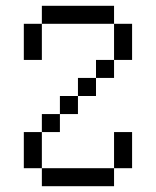

<svg xmlns="http://www.w3.org/2000/svg" viewBox="-20 -520 540 665"><path d="M125 62.5V125H375V62.5ZM125 62.5Q125 62.5 125 -62.5H62.5Q62.5 -62.5 62.5 62.5ZM375 62.5H437.5Q437.5 62.5 437.5 -62.5H375Q375 -62.5 375 62.5ZM125 -62.5H187.5V-125H125ZM187.5 -125H250V-187.5H187.5ZM250 -187.5H312.5V-250H250ZM312.5 -250H375V-312.5H312.5ZM375 -312.5H437.5Q437.5 -312.5 437.5 -437.5H375Q375 -437.5 375 -312.5ZM62.5 -437.5Q62.5 -437.5 62.5 -312.5H125Q125 -312.5 125 -437.5ZM125 -437.5H375V-500H125Z"/></svg>

Font: Unifont
Style: Regular
Weight: 500
Version: Version 15.1.04